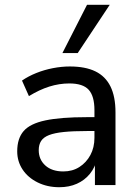

<svg xmlns="http://www.w3.org/2000/svg" viewBox="-20 -774 573 803"><path d="M228 9Q178 9 137.5 -11Q97 -31 74.5 -65Q52 -99 52 -141Q52 -195 79 -226Q106 -257 170 -270.5Q234 -284 342 -284H389V-226H344Q286 -226 247 -222Q208 -218 185 -209Q162 -200 152 -184.5Q142 -169 142 -146Q142 -107 169.5 -82Q197 -57 245 -57Q283 -57 312 -75.5Q341 -94 358 -125.5Q375 -157 375 -198V-313Q375 -372 351 -398.5Q327 -425 270 -425Q228 -425 186.5 -412Q145 -399 101 -372L72 -437Q98 -455 131.5 -468.5Q165 -482 201.5 -489Q238 -496 272 -496Q337 -496 379 -475.5Q421 -455 442 -412.5Q463 -370 463 -304V0H377V-111H386Q378 -74 356 -47Q334 -20 301.5 -5.5Q269 9 228 9ZM241 -552 344 -754H439L305 -552Z"/></svg>

Font: Nunito Sans 12pt Medium
Style: Regular
Weight: 500
Designer: Vernon Adams
Foundry: Vernon Adams
Version: Version 3.101;gftools[0.9.27]